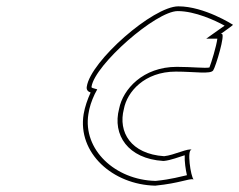

<svg xmlns="http://www.w3.org/2000/svg" viewBox="-20 -886 755 606"><path d="M254 -613C252 -603 257 -597 266 -594C256 -572 248 -549 244 -526C224 -403 336 -303 470 -300C549 -308 575 -323 591 -320C582 -328 569 -416 585 -413C576 -420 529 -396 498 -393C393 -400 352 -469 371 -542C381 -596 436 -660 535 -660C595 -660 645 -651 653 -664C661 -676 692 -779 680 -779H677C699 -795 718 -808 715 -808C715 -808 625 -866 543 -866C463 -866 266 -693 254 -613ZM269 -613C280 -682 472 -851 541 -851C596 -851 660 -821 689 -805C681 -800 677 -796 669 -791L631 -764H666C663 -740 647 -688 641 -673C628 -670 586 -675 538 -675C431 -675 368 -604 356 -543C334 -460 384 -385 495 -378H497C519 -380 546 -391 563 -396C562 -377 566 -350 570 -333C550 -329 522 -320 471 -315C343 -318 241 -414 259 -526C262 -547 269 -568 279 -589L287 -604L273 -608C268 -610 269 -610 269 -613Z"/></svg>

Font: Ampere
Style: OuLnIta
Weight: 400
Version: Version 1